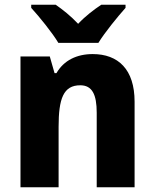

<svg xmlns="http://www.w3.org/2000/svg" viewBox="-20 -879 650 806"><path d="M225 -699H393C420 -743 474 -809 507 -846V-859H405C375 -839 340 -813 308 -779C276 -813 244 -838 214 -859H111V-846C145 -809 200 -741 225 -699ZM369 -652C303 -652 248 -626 217 -572H209L189 -642H66V-93H226V-346C226 -465 246 -521 317 -521C367 -521 386 -482 386 -406V-93H545V-452C545 -588 476 -652 369 -652Z"/></svg>

Font: Noto Sans Kannada UI SemiCondensed ExtraBold
Style: Regular
Weight: 800
Width: 4
Designer: Jelle Bosma - Monotype Design Team
Foundry: Monotype Imaging Inc.
Version: Version 2.005